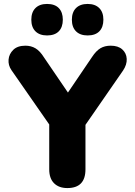

<svg xmlns="http://www.w3.org/2000/svg" viewBox="-20 -946 685 975"><path d="M425 -766Q387 -766 366 -787Q345 -808 345 -846Q345 -884 366 -905Q387 -926 425 -926Q463 -926 484 -905Q505 -884 505 -846Q505 -808 484.5 -787Q464 -766 425 -766ZM219 -766Q181 -766 160 -787Q139 -808 139 -846Q139 -884 160 -905Q181 -926 219 -926Q258 -926 278.5 -905Q299 -884 299 -846Q299 -808 278.5 -787Q258 -766 219 -766ZM322 9Q279 9 254.5 -15.5Q230 -40 230 -86V-314L38 -590Q21 -615 23.5 -643.5Q26 -672 47.5 -693Q69 -714 109 -714Q138 -714 160.5 -700.5Q183 -687 203 -655L325 -476L447 -656Q468 -688 490 -701Q512 -714 542 -714Q580 -714 601 -695Q622 -676 623.5 -647Q625 -618 605 -588L414 -312V-86Q414 9 322 9Z"/></svg>

Font: Chiron GoRound TC H
Style: Regular
Weight: 900
Designer: Ryoko NISHIZUKA 西塚涼子 (kana, bopomofo & ideographs); Paul D. Hunt (Latin, Greek & Cyrillic); Sandoll Communications 산돌커뮤니
Foundry: Adobe
Version: Version 1.000;hotconv 1.1.1;makeotfexe 2.6.0